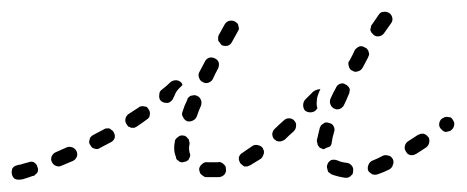

<svg xmlns="http://www.w3.org/2000/svg" viewBox="-25 -286 785 323"><path d="M30 10Q33 10 34 8Q36 7 38 4Q39 2 39 0Q39 -3 38 -5Q37 -10 32 -13Q28 -15 23 -13Q15 -11 9 -9Q6 -9 4 -8Q-1 -7 -4 -3Q-6 2 -5 7Q-4 12 0 15Q5 17 10 16Q12 16 15 15Q22 13 30 10ZM560 13Q562 12 564 11Q566 9 568 7Q569 5 569 2Q570 -3 567 -7Q564 -11 559 -12Q549 -13 543 -16Q538 -18 533 -17Q528 -15 526 -10Q525 -8 525 -5Q525 -3 526 -1Q526 2 528 4Q530 5 532 7Q542 11 555 13Q557 13 560 13ZM344 12Q350 11 353 7Q356 3 355 -2Q355 -5 354 -7Q352 -9 350 -11Q349 -12 346 -13Q344 -14 341 -13Q337 -13 332 -13Q328 -13 324 -13Q319 -14 315 -10Q311 -7 310 -2Q310 1 311 3Q311 5 313 7Q315 9 317 10Q319 12 321 12Q327 12 332 12Q338 12 344 12ZM636 -9Q638 -13 636 -18Q635 -20 633 -22Q631 -24 629 -24Q626 -25 624 -25Q621 -25 619 -24Q610 -19 602 -16Q597 -14 595 -9Q593 -5 594 0Q595 3 597 4Q599 6 601 7Q603 8 606 8Q608 8 611 7Q620 4 630 -1Q635 -4 636 -9ZM104 -22Q106 -26 104 -31Q102 -36 97 -38Q92 -40 87 -38Q78 -34 69 -30Q64 -28 62 -23Q60 -18 62 -14Q64 -9 69 -7Q74 -5 78 -7Q88 -11 97 -15Q102 -17 104 -22ZM417 -23Q418 -25 419 -28Q419 -30 419 -32Q418 -35 417 -37Q414 -41 408 -42Q403 -43 399 -40Q390 -34 383 -29Q379 -27 377 -22Q376 -17 379 -12Q380 -10 382 -9Q384 -7 386 -6Q389 -6 391 -6Q394 -7 396 -8Q404 -13 414 -19Q416 -21 417 -23ZM281 -13Q279 -13 277 -14Q275 -16 273 -17Q271 -19 271 -22Q268 -29 268 -37Q268 -42 269 -47Q269 -52 274 -55Q278 -59 283 -58Q285 -58 287 -57Q290 -55 291 -53Q293 -52 293 -49Q294 -47 294 -44Q293 -40 293 -37Q293 -33 294 -29Q295 -27 295 -25Q295 -23 294 -21Q293 -19 292 -17Q291 -16 289 -15Q288 -14 286 -14Q284 -13 281 -13ZM697 -46Q698 -51 696 -55Q694 -57 692 -59Q690 -60 688 -61Q685 -61 683 -61Q680 -60 678 -59Q669 -53 661 -48Q657 -45 656 -40Q655 -35 658 -31Q659 -29 661 -27Q663 -26 665 -25Q668 -25 670 -25Q673 -26 675 -27Q683 -32 692 -38Q696 -41 697 -46ZM514 -37Q512 -38 511 -40Q509 -42 509 -45Q508 -47 508 -50Q510 -59 513 -71Q514 -73 515 -75Q517 -77 519 -78Q521 -80 524 -80Q526 -80 529 -79Q534 -78 536 -74Q539 -69 537 -64Q534 -54 533 -46Q533 -44 532 -42Q531 -40 529 -39Q527 -38 526 -38Q523 -37 520 -35Q520 -35 519 -35Q519 -35 519 -35Q516 -36 514 -37ZM168 -54Q169 -59 166 -64Q165 -66 163 -67Q161 -69 159 -70Q156 -70 154 -70Q152 -70 149 -68Q141 -64 132 -59Q130 -58 128 -56Q126 -54 126 -52Q125 -49 125 -47Q125 -44 127 -42Q129 -37 134 -36Q139 -34 143 -37Q153 -42 162 -47Q166 -49 168 -54ZM473 -74Q474 -79 470 -83Q467 -87 461 -87Q456 -87 452 -83Q444 -76 438 -70Q434 -67 433 -61Q433 -56 436 -52Q438 -51 440 -49Q443 -48 445 -48Q448 -48 450 -49Q452 -50 454 -51Q461 -58 469 -65Q473 -69 473 -74ZM739 -75Q740 -80 737 -84Q736 -86 734 -88Q732 -89 729 -89Q727 -90 724 -89Q722 -89 720 -87H719Q715 -84 714 -79Q713 -74 716 -70Q718 -68 720 -66Q722 -65 724 -64Q727 -64 729 -65Q732 -65 734 -67Q738 -70 739 -75ZM227 -93Q228 -98 225 -102Q224 -104 222 -106Q220 -107 217 -107Q215 -108 212 -107Q210 -107 208 -105Q200 -100 191 -94Q187 -91 186 -86Q185 -81 188 -77Q189 -75 191 -73Q193 -72 196 -71Q198 -71 201 -71Q203 -72 205 -73Q214 -79 222 -85Q227 -88 227 -93ZM283 -89Q285 -84 290 -82Q295 -81 299 -83Q304 -85 306 -90Q309 -99 313 -108Q315 -113 313 -118Q311 -123 306 -125Q303 -126 301 -126Q299 -125 296 -125Q294 -124 292 -122Q290 -120 290 -118Q285 -108 282 -98Q280 -93 283 -89ZM497 -97Q492 -97 488 -100Q485 -104 485 -109Q485 -114 488 -118L502 -132Q505 -134 508 -135Q511 -136 514 -136Q512 -132 511 -129Q508 -122 508 -116Q507 -110 509 -104L506 -100Q502 -97 497 -97ZM531 -110Q533 -105 538 -103Q540 -102 542 -102Q545 -102 547 -103Q550 -104 551 -106Q553 -107 554 -110Q558 -118 562 -128Q563 -130 563 -132Q564 -135 563 -137Q562 -140 560 -141Q559 -143 556 -144Q552 -147 547 -145Q542 -143 540 -138Q535 -129 531 -120Q529 -115 531 -110ZM276 -137Q279 -140 282 -143Q282 -144 281 -145Q281 -146 280 -147Q276 -151 271 -151Q266 -151 262 -148Q255 -141 247 -135Q243 -132 243 -127Q242 -121 245 -117Q249 -113 254 -113Q259 -112 263 -116Q264 -117 265 -118Q267 -122 269 -126Q271 -132 276 -137ZM309 -160Q309 -157 310 -155Q311 -152 312 -151Q314 -149 316 -148Q321 -145 326 -147Q331 -149 333 -153Q337 -162 342 -171Q344 -176 343 -181Q341 -186 336 -188Q332 -190 327 -189Q322 -187 320 -183Q315 -173 310 -164Q309 -162 309 -160ZM561 -179Q561 -177 562 -174Q562 -172 564 -170Q565 -168 568 -167Q572 -164 577 -166Q582 -167 585 -172Q590 -181 594 -189Q595 -192 596 -194Q596 -197 595 -199Q595 -201 593 -203Q592 -205 589 -206Q585 -209 580 -208Q575 -206 572 -202Q568 -193 563 -184Q561 -182 561 -179ZM342 -223Q342 -220 342 -218Q343 -216 345 -214Q346 -212 348 -210Q353 -208 358 -209Q363 -211 365 -215L375 -233Q376 -235 377 -237Q377 -240 376 -242Q376 -245 374 -247Q373 -248 370 -250Q366 -252 361 -251Q356 -250 353 -245L343 -227Q342 -225 342 -223ZM599 -240Q598 -238 598 -235Q599 -233 600 -231Q602 -229 604 -227Q608 -224 613 -225Q618 -226 621 -230L633 -247Q636 -251 635 -256Q634 -261 630 -264Q625 -267 620 -266Q615 -266 612 -261L601 -245Q599 -243 599 -240Z"/></svg>

Font: FRB American Cursive Guidelines Dashed
Style: Italic
Weight: 400
Italic angle: -25°
Version: Version 2.0;Modular Font Editor K font №1